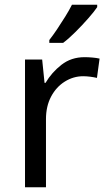

<svg xmlns="http://www.w3.org/2000/svg" viewBox="-20 -786 453 806"><path d="M335 -546Q350 -546 367.5 -544.5Q385 -543 398 -540L387 -459Q374 -462 358.5 -464Q343 -466 329 -466Q288 -466 252 -443.5Q216 -421 194.5 -380.5Q173 -340 173 -286V0H85V-536H157L167 -438H171Q197 -482 238 -514Q279 -546 335 -546ZM388 -756Q376 -738 351 -709.5Q326 -681 297.5 -652.5Q269 -624 245 -606H187V-618Q202 -637 219.5 -663Q237 -689 254 -716.5Q271 -744 282 -766H388Z"/></svg>

Font: Noto Sans Zanabazar Square
Style: Regular
Weight: 400
Version: Version 2.005; ttfautohint (v1.8.4.7-5d5b)